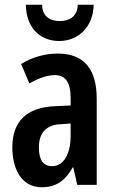

<svg xmlns="http://www.w3.org/2000/svg" viewBox="-20 -780 489 810"><path d="M375 -760H308C307 -710 272 -691 232 -691C191 -691 157 -712 158 -760H89C91 -660 151 -607 230 -607C310 -607 374 -667 375 -760ZM224 -554C170 -554 116 -539 69 -510L104 -428C147 -452 179 -463 213 -463C258 -463 278 -429 278 -366V-335L211 -332C95 -327 32 -270 32 -158C32 -70 69 10 156 10C217 10 255 -18 287 -74H289L306 0H388V-363C388 -489 334 -554 224 -554ZM237 -256 278 -259V-207C278 -128 247 -79 200 -79C164 -79 144 -103 144 -158C144 -218 174 -254 237 -256Z"/></svg>

Font: Noto Sans Gujarati ExtraCondensed SemiBold
Style: Regular
Weight: 600
Width: 2
Designer: Jelle Bosma - Monotype Design Team, Universal Thirst
Foundry: Monotype Imaging Inc.
Version: Version 2.106